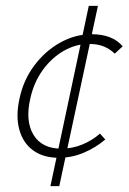

<svg xmlns="http://www.w3.org/2000/svg" viewBox="-20 -531 436 651"><path d="M179 4Q127 4 92.5 -21Q58 -46 45.5 -91.5Q33 -137 46 -196Q59 -259 96 -308.5Q133 -358 184 -386.5Q235 -415 291 -415Q325 -415 351.5 -405Q378 -395 396 -374L369 -349Q354 -364 333 -373Q312 -382 282 -382Q237 -382 196 -358.5Q155 -335 125 -293.5Q95 -252 83 -198Q65 -121 93.5 -74Q122 -27 188 -27Q225 -27 259 -41Q293 -55 319 -78L337 -58Q304 -30 263.5 -13Q223 4 179 4ZM151 100 281 -511H312L181 100Z"/></svg>

Font: Ysabeau ExtraLight
Style: Italic
Weight: 250
Italic angle: -12°
Version: Version 2.000;gftools[0.9.27.dev2+g8671c4b]